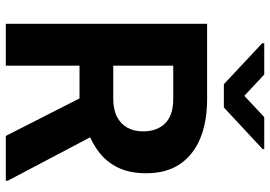

<svg xmlns="http://www.w3.org/2000/svg" viewBox="-158 -796 953 678"><g transform="rotate(90 319.0 -456.5)"><path d="M328.1 -710.9Q410.2 -710.9 469 -686.3Q527.8 -661.6 559.6 -614Q591.3 -566.4 591.3 -496.1Q591.3 -438.5 572 -397.7Q552.7 -356.9 517.8 -329.8Q482.9 -302.7 435.5 -286.1L388.7 -260.3H161.6V-379.4H328.1Q366.2 -379.4 391.8 -392.6Q417.5 -405.8 430.4 -429.4Q443.4 -453.1 443.4 -484.9Q443.4 -534.2 415 -562.7Q386.7 -591.3 328.1 -591.3H211.4V0H63.5V-710.9ZM297.9 -317.4H454.1L617.7 -6.8V0H459.5ZM505.9 -906.7 358.9 -770H276.9L132.3 -905.3V-912.6H242.7L317.9 -842.3L393.1 -912.6H505.9Z"/></g></svg>

Font: Heebo
Style: Bold
Weight: 700
Designer: Oded Ezer
Foundry: Ezer Type House
Version: Version 3.100